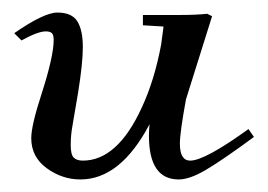

<svg xmlns="http://www.w3.org/2000/svg" viewBox="-20 -279 432 309"><path d="M2.9 -225.6Q50.8 -258.8 72.3 -258.8Q95.7 -258.8 104.5 -244.6Q113.3 -230.5 113.3 -203.1Q113.3 -176.8 105.5 -128.9L96.7 -77.1Q93.8 -61.5 93.8 -45.9Q93.8 -30.3 98.6 -25.4Q103.5 -20.5 113.3 -20.5Q168.9 -20.5 208 -105.5Q228.5 -149.4 239.3 -207L243.2 -236.3L210 -238.3V-254.9H269.5Q295.9 -254.9 313.5 -256.8L321.3 -252.9L279.3 -119.1Q269.5 -65.4 269.5 -47.9Q269.5 -20.5 286.1 -20.5Q309.6 -20.5 379.9 -71.3L388.7 -58.6Q336.9 -20.5 311 -5.4Q285.2 9.8 267.6 9.8Q219.7 9.8 219.7 -60.5Q219.7 -68.4 220.7 -79.1Q173.8 9.8 109.4 9.8Q80.1 9.8 55.2 -8.3Q30.3 -26.4 30.3 -56.6Q30.3 -77.1 46.9 -127.9Q66.4 -188.5 66.4 -214.8Q66.4 -222.7 63.5 -225.6Q60.5 -228.5 53.7 -228.5Q41 -228.5 14.6 -213.9Z"/></svg>

Font: Kleymisska
Style: Regular
Weight: 500
Italic angle: -8°
Designer: gluk
Foundry: gluk
Version: Version 0.298